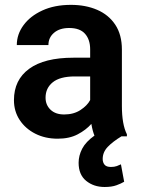

<svg xmlns="http://www.w3.org/2000/svg" viewBox="-20 -558 577 786"><path d="M488.3 186Q476.1 193.4 456.8 200.4Q437.5 207.5 408.2 207.5Q363.8 207.5 332.8 182.4Q301.8 157.2 301.8 108.4Q301.8 79.1 316.4 50.8Q331.1 22.5 366.7 -2.9Q358.9 -21.5 354 -50.8Q332 -25.9 298.1 -8.1Q264.2 9.8 216.3 9.8Q165 9.8 124.5 -10.7Q84 -31.2 60.5 -66.9Q37.1 -102.5 37.1 -147.9Q37.1 -231 99.4 -276.4Q161.6 -321.8 280.3 -321.8H349.1V-356Q349.1 -396 328.1 -419.7Q307.1 -443.4 263.2 -443.4Q224.1 -443.4 201.2 -423.8Q178.2 -404.3 178.2 -373.5H48.8Q48.8 -417.5 76.2 -454.8Q103.5 -492.2 153.3 -515.1Q203.1 -538.1 270.5 -538.1Q330.6 -538.1 377.7 -517.8Q424.8 -497.6 451.9 -456.8Q479 -416 479 -355V-124.5Q479 -48.8 499.5 -8.3V0H477.5Q441.9 21.5 421.1 43.2Q400.4 64.9 400.4 92.8Q400.4 106.9 408 116.2Q415.5 125.5 434.1 125.5Q448.2 125.5 458.3 121.8Q468.3 118.2 475.1 114.7ZM242.7 -89.4Q281.7 -89.4 309.6 -107.7Q337.4 -126 349.1 -148.4V-245.1H286.6Q225.6 -245.1 196 -221.2Q166.5 -197.3 166.5 -158.2Q166.5 -128.4 186.8 -108.9Q207 -89.4 242.7 -89.4Z"/></svg>

Font: Vazirmatn RD UI SemiBold
Style: Regular
Weight: 600
Designer: Saber Rastikerdar
Foundry: Saber Rastikerdar
Version: Version 33.003